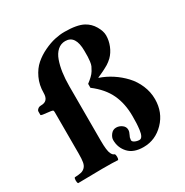

<svg xmlns="http://www.w3.org/2000/svg" viewBox="-163 -832 941 975"><g transform="rotate(-30 307.5 -344.0)"><path d="M100.1 -126V-368.2Q100.1 -377.4 97.9 -379.9Q95.7 -382.3 85 -383.8L41 -389.2Q29.8 -391.1 29.8 -394V-414.1Q29.8 -422.9 43 -431.2Q48.8 -434.1 58.1 -434.1Q100.1 -434.1 100.1 -481.9Q100.1 -528.8 118.2 -567.1Q136.2 -605.5 163.6 -629.2Q190.9 -652.8 225.1 -668.9Q259.3 -685.1 289.6 -691.7Q319.8 -698.2 345.2 -698.2Q419.4 -698.2 456.1 -678.2Q485.8 -662.1 503.4 -632.1Q521 -602.1 521 -577.1Q521 -546.9 509 -517.3Q497.1 -487.8 476.1 -466.8Q469.7 -460.4 461.9 -454.6Q454.1 -448.7 448 -444.8Q441.9 -440.9 430.9 -435.3Q419.9 -429.7 415.3 -427.2Q410.6 -424.8 397 -418.7Q383.3 -412.6 379.9 -411.1V-409.2Q417.5 -396.5 451.4 -374.3Q485.4 -352.1 513.2 -322.5Q541 -293 557.6 -253.9Q574.2 -214.8 574.2 -172.9Q574.2 -95.2 523.4 -42.7Q472.7 9.8 402.8 9.8Q344.7 9.8 315.4 -22Q286.1 -53.7 286.1 -98.1Q286.1 -113.8 298.6 -129.9Q311 -146 330.1 -146Q348.1 -146 363.5 -134.8Q378.9 -123.5 378.9 -106Q378.9 -99.1 377 -93Q375 -86.9 371.3 -79.3Q367.7 -71.8 366.2 -67.9Q363.8 -55.7 363.8 -53.2Q363.8 -44.4 376.2 -38.3Q388.7 -32.2 402.8 -32.2Q412.6 -32.2 418.9 -43.5Q425.3 -54.7 428 -75.9Q430.7 -97.2 431.4 -114.3Q432.1 -131.3 432.1 -155.8Q432.1 -228 406 -283.9Q379.9 -339.8 318.8 -386.2V-409.2Q335.4 -421.9 346.9 -432.9Q358.4 -443.8 366 -456.3Q373.5 -468.8 377.7 -478Q381.8 -487.3 383.8 -503.2Q385.7 -519 386 -530Q386.2 -541 386.2 -564Q386.2 -655.8 326.2 -655.8Q300.3 -655.8 281 -638.7Q261.7 -621.6 251 -591.6Q240.2 -561.5 235.1 -525.4Q230 -489.3 230 -446.8V-127.9Q230 -98.1 232.4 -78.4Q234.9 -58.6 239.5 -49.6Q244.1 -40.5 247.8 -37.4Q251.5 -34.2 256.8 -32.2Q261.2 -27.8 261.2 -15.1Q261.2 -2.4 256.8 2Q233.9 0 165 0Q116.7 0 22.9 2Q18.6 -2.4 18.6 -15.1Q18.6 -27.8 22.9 -32.2Q48.3 -33.2 61.3 -36.4Q74.2 -39.6 84 -49.6Q93.8 -59.6 96.9 -77.1Q100.1 -94.7 100.1 -126Z"/></g></svg>

Font: Common Serif
Style: Bold
Weight: 700
Designer: Philipp H. Poll, Khaled Hosny
Foundry: Stefan Peev, Context Ltd.
Version: Version 1.026